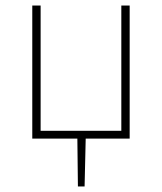

<svg xmlns="http://www.w3.org/2000/svg" viewBox="-20 -498 582 690"><path d="M260 172H284L288 0H446V-478H416V-28H126V-478H96V0H258Z"/></svg>

Font: Source Sans Pro ExtraLight
Style: Regular
Weight: 200
Designer: Paul D. Hunt
Foundry: Adobe Systems Incorporated
Version: Version 3.006;hotconv 1.0.111;makeotfexe 2.5.65597